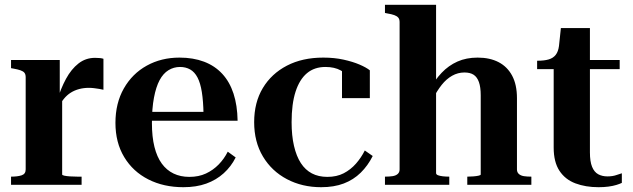

<svg xmlns="http://www.w3.org/2000/svg" viewBox="-20 -770 2638 800"><path d="M411 -525V-396Q404 -398 394 -399.5Q384 -401 373 -402.5Q362 -404 350 -404Q329 -404 310 -399Q291 -394 275 -384Q259 -374 246 -358Q233 -342 223 -320L217 -348Q233 -401 255 -441.5Q277 -482 307 -505.5Q337 -529 376 -529Q388 -529 397 -528Q406 -527 411 -525ZM26 0V-34H27Q53 -34 70 -39.5Q87 -45 87 -64V-448Q87 -460 82 -466.5Q77 -473 65.5 -477Q54 -481 37 -484L26 -486V-520H229V-363L239 -369V-43Q239 -40 248 -38Q257 -36 272 -35Q287 -34 302 -34H320V0Z M613 -257Q613 -200 623.5 -158Q634 -116 654 -88.5Q674 -61 703 -47Q732 -33 769 -33Q808 -33 838 -47Q868 -61 891 -84.5Q914 -108 929 -138L962 -114Q943 -76 912 -48Q881 -20 839.5 -5Q798 10 744 10Q662 10 598 -22.5Q534 -55 497.5 -115.5Q461 -176 461 -258Q461 -340 496 -401.5Q531 -463 591.5 -496.5Q652 -530 728 -530Q785 -530 830 -513Q875 -496 906 -462.5Q937 -429 953 -380Q969 -331 970 -267H546L545 -304H852L828 -295Q827 -349 821 -386.5Q815 -424 803 -447Q791 -470 772.5 -480.5Q754 -491 730 -491Q704 -491 682 -477.5Q660 -464 645 -436Q630 -408 621.5 -363Q613 -318 613 -257Z M1344 -33Q1383 -33 1412 -48Q1441 -63 1463 -88Q1485 -113 1500 -143L1533 -120Q1513 -80 1483 -50.5Q1453 -21 1412.5 -5.5Q1372 10 1318 10Q1239 10 1175.5 -23.5Q1112 -57 1075.5 -118Q1039 -179 1039 -261Q1039 -343 1075 -403Q1111 -463 1175.5 -496.5Q1240 -530 1327 -530Q1373 -530 1411.5 -521.5Q1450 -513 1478 -501Q1506 -489 1521 -477V-361H1405V-489Q1412 -488 1419 -483.5Q1426 -479 1431 -472Q1436 -465 1438.5 -457.5Q1441 -450 1439 -442Q1426 -462 1400 -476.5Q1374 -491 1336 -491Q1290 -491 1259 -465Q1228 -439 1211.5 -388Q1195 -337 1195 -261Q1195 -205 1205 -162Q1215 -119 1233.5 -90.5Q1252 -62 1279.5 -47.5Q1307 -33 1344 -33Z M1797 -750V-49Q1797 -43 1804.5 -40Q1812 -37 1824.5 -35.5Q1837 -34 1851 -34H1852V0H1584V-34H1585Q1602 -34 1615.5 -36Q1629 -38 1637 -45Q1645 -52 1645 -64V-678Q1645 -690 1639.5 -696.5Q1634 -703 1623 -707Q1612 -711 1594 -714L1584 -716V-750ZM2194 0H1927V-34H1928Q1939 -34 1952 -35Q1965 -36 1974 -38Q1983 -40 1983 -43V-373Q1983 -407 1975.5 -428Q1968 -449 1953.5 -458.5Q1939 -468 1915 -468Q1888 -468 1864 -454.5Q1840 -441 1820.5 -416.5Q1801 -392 1783 -357L1768 -393Q1791 -436 1820 -466.5Q1849 -497 1886 -513.5Q1923 -530 1970 -530Q2021 -530 2057.5 -511Q2094 -492 2114 -454.5Q2134 -417 2134 -361V-64Q2134 -52 2142 -45Q2150 -38 2163 -36Q2176 -34 2193 -34H2194Z M2218 -482V-517H2221Q2248 -517 2266.5 -522.5Q2285 -528 2295.5 -541.5Q2306 -555 2309 -578L2341 -520H2562V-482ZM2438 -135Q2438 -97 2447 -75Q2456 -53 2472.5 -44Q2489 -35 2511 -35Q2533 -35 2549.5 -41Q2566 -47 2571 -48V-8Q2563 -4 2548.5 0.5Q2534 5 2515 7.5Q2496 10 2474 10Q2420 10 2377.5 -6Q2335 -22 2311 -58.5Q2287 -95 2287 -155V-514L2303 -521L2317 -653H2438Z"/></svg>

Font: Roboto Serif 144pt SemiBold
Style: Regular
Weight: 600
Version: Version 1.008